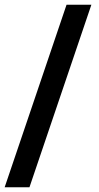

<svg xmlns="http://www.w3.org/2000/svg" viewBox="-26 -731 420 812"><path d="M360.4 -710.9 98.6 61H-6.3L255.4 -710.9Z"/></svg>

Font: Mardoto
Style: Bold
Weight: 700
Designer: Christian Robertson, Vahan Hovhannisyan
Foundry: Google
Version: Version 1.000